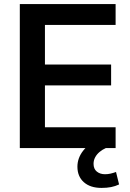

<svg xmlns="http://www.w3.org/2000/svg" viewBox="-20 -725 637 940"><path d="M77 0V-705H546V-603H200V-409H524V-307H200V-102H546V0ZM477 195Q422 195 390.5 167Q359 139 359 91Q359 49 387 13Q415 -23 461 -42L498 0Q482 7 468 18.5Q454 30 446 45Q438 60 438 77Q438 102 454 115Q470 128 494 128Q508 128 521 125Q534 122 548 117L563 178Q544 187 523.5 191Q503 195 477 195Z"/></svg>

Font: Nunito Sans 12pt ExtraLight
Style: Regular
Weight: 200
Version: Version 3.101;gftools[0.9.27]